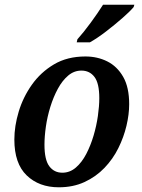

<svg xmlns="http://www.w3.org/2000/svg" viewBox="-20 -786 602 816"><path d="M230 10Q146 10 93.5 -40.5Q41 -91 41 -193Q41 -250 59.5 -311.5Q78 -373 115.5 -426Q153 -479 209.5 -512.5Q266 -546 343 -546Q394 -546 436 -525Q478 -504 503.5 -459.5Q529 -415 529 -343Q529 -300 517.5 -251.5Q506 -203 483 -156.5Q460 -110 424 -72.5Q388 -35 339.5 -12.5Q291 10 230 10ZM245 -52Q277 -52 302.5 -74Q328 -96 346.5 -131.5Q365 -167 377.5 -209Q390 -251 396 -293Q402 -335 402 -369Q402 -432 381.5 -459Q361 -486 326 -486Q295 -486 270 -465Q245 -444 226 -409Q207 -374 194 -332Q181 -290 175 -248Q169 -206 169 -171Q169 -107 189.5 -79.5Q210 -52 245 -52ZM306 -606 309 -619Q335 -648 365.5 -689.5Q396 -731 418 -766H551L548 -756Q532 -737 500 -709Q468 -681 431 -652.5Q394 -624 362 -606Z"/></svg>

Font: Noto Serif SemiCondensed SemiBold
Style: Italic
Weight: 600
Width: 4
Italic angle: -12°
Designer: Monotype Design Team
Foundry: Monotype Imaging Inc.
Version: Version 2.014; ttfautohint (v1.8.4.7-5d5b)